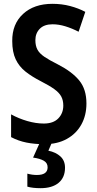

<svg xmlns="http://www.w3.org/2000/svg" viewBox="-20 -744 508 1004"><path d="M432 -203Q432 -141 405.5 -93Q379 -45 329.5 -17.5Q280 10 212 10Q161 10 118.5 1.5Q76 -7 38 -27V-146Q78 -124 123 -111Q168 -98 209 -98Q259 -98 285 -125Q311 -152 311 -192Q311 -219 300.5 -239Q290 -259 264.5 -277.5Q239 -296 194 -319Q147 -343 113.5 -369.5Q80 -396 62 -434Q44 -472 44 -529Q43 -618 100.5 -671Q158 -724 254 -724Q303 -724 346.5 -712.5Q390 -701 426 -682L391 -578Q356 -596 321.5 -606.5Q287 -617 255 -617Q211 -617 188 -593.5Q165 -570 165 -534Q165 -505 175.5 -485Q186 -465 211.5 -447.5Q237 -430 283 -407Q357 -369 394.5 -323Q432 -277 432 -203ZM320 133Q320 184 286.5 212Q253 240 192 240Q150 240 123 232V164Q148 171 173 171Q229 171 229 131Q229 108 209 96.5Q189 85 153 80L189 0H252L233 44Q272 52 296 74Q320 96 320 133Z"/></svg>

Font: Noto Sans Myanmar UI Condensed SemiBold
Style: Regular
Weight: 600
Width: 3
Designer: Monotype Design Team
Foundry: Monotype Imaging Inc.
Version: Version 2.103; ttfautohint (v1.8.4.7-5d5b)